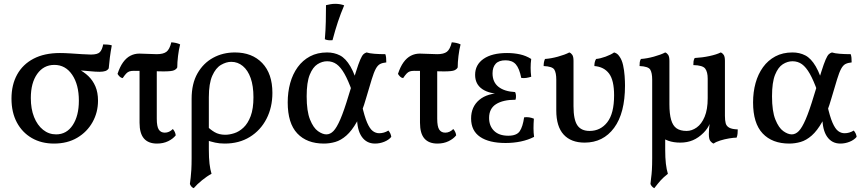

<svg xmlns="http://www.w3.org/2000/svg" viewBox="-20 -741 4515 1003"><path d="M262 9Q196 9 146 -20Q96 -49 68 -101.5Q40 -154 40 -226Q40 -298 69.5 -351.5Q99 -405 155.5 -434.5Q212 -464 293 -464Q316 -464 348 -462Q380 -460 409 -458Q438 -456 455 -456Q490 -456 502 -469Q514 -482 519 -509Q530 -509 542.5 -508Q555 -507 564 -504Q558 -472 554 -441Q550 -410 548 -384Q542 -374 530.5 -370Q519 -366 500 -366Q479 -366 449.5 -369Q420 -372 380 -374L387 -381Q418 -366 441.5 -343.5Q465 -321 478.5 -289.5Q492 -258 492 -215Q492 -154 463.5 -103Q435 -52 383.5 -21.5Q332 9 262 9ZM273 -39Q328 -39 360 -87.5Q392 -136 392 -215Q392 -299 357 -350.5Q322 -402 264 -402Q208 -402 174.5 -355Q141 -308 141 -229Q141 -172 158 -129.5Q175 -87 205 -63Q235 -39 273 -39Z M621 -333Q612 -334 605 -341Q598 -348 594 -355Q606 -392 623 -415.5Q640 -439 661.5 -450Q683 -461 708 -461Q731 -461 753.5 -459.5Q776 -458 799 -458Q833 -458 849.5 -470.5Q866 -483 875 -520Q888 -519 899.5 -516.5Q911 -514 921 -509Q914 -482 910 -448.5Q906 -415 906 -389Q902 -380 889.5 -374Q877 -368 834 -368Q809 -368 781 -369Q753 -370 727 -370.5Q701 -371 679 -371Q665 -371 656 -368Q647 -365 639 -356.5Q631 -348 621 -333ZM800 9Q755 9 732 -17.5Q709 -44 709 -100V-391H799V-121Q799 -80 809.5 -64Q820 -48 841 -48Q864 -48 883 -67Q896 -52 898 -34Q884 -16 858.5 -3.5Q833 9 800 9Z M1207 -467Q1297 -467 1350 -411.5Q1403 -356 1403 -256Q1403 -180 1372 -120Q1341 -60 1285 -25.5Q1229 9 1154 9Q1126 9 1104 4Q1082 -1 1057 -9V-86Q1077 -65 1100.5 -51Q1124 -37 1157 -37Q1178 -37 1203.5 -45Q1229 -53 1252 -74.5Q1275 -96 1289.5 -134.5Q1304 -173 1304 -233Q1304 -292 1289.5 -333Q1275 -374 1248.5 -396Q1222 -418 1188 -418Q1162 -418 1134.5 -402Q1107 -386 1089 -345.5Q1071 -305 1071 -233V40Q1071 84 1074.5 114Q1078 144 1085 167Q1062 179 1035.5 200.5Q1009 222 992 242Q984 239 979 232.5Q974 226 972 220Q974 205 976 188Q978 171 979.5 146.5Q981 122 981 85V-225Q981 -304 1011.5 -357.5Q1042 -411 1093 -439Q1144 -467 1207 -467Z M1672 9Q1583 9 1533 -44Q1483 -97 1483 -206Q1483 -260 1496 -307Q1509 -354 1535 -390Q1561 -426 1599.5 -446.5Q1638 -467 1689 -467Q1726 -467 1756 -451.5Q1786 -436 1810.5 -394Q1835 -352 1858 -271L1819 -265Q1799 -321 1779.5 -355.5Q1760 -390 1738.5 -405.5Q1717 -421 1689 -421Q1663 -421 1638.5 -405.5Q1614 -390 1598 -350.5Q1582 -311 1582 -238Q1582 -160 1599.5 -116.5Q1617 -73 1641 -56Q1665 -39 1685 -39Q1705 -39 1722 -56.5Q1739 -74 1758 -118Q1777 -162 1801 -242Q1825 -320 1839 -364.5Q1853 -409 1862 -429.5Q1871 -450 1878 -457Q1885 -464 1895 -467Q1910 -462 1936.5 -460Q1963 -458 1993 -458Q1996 -450 1997 -439.5Q1998 -429 1998 -415Q1978 -413 1965.5 -406.5Q1953 -400 1943 -381.5Q1933 -363 1922 -327Q1911 -291 1893 -230Q1871 -152 1844.5 -105Q1818 -58 1789.5 -33Q1761 -8 1731.5 0.5Q1702 9 1672 9ZM1939 9Q1895 9 1870 -26.5Q1845 -62 1845 -130L1870 -195Q1884 -132 1898 -100Q1912 -68 1927.5 -56.5Q1943 -45 1961 -45Q1986 -45 2009 -59Q2022 -44 2024 -26Q2011 -10 1987.5 -0.5Q1964 9 1939 9ZM1717 -531Q1704 -530 1695 -531Q1686 -532 1677 -536Q1681 -583 1682 -628Q1683 -673 1683 -714Q1695 -717 1707 -719Q1719 -721 1731 -721Q1757 -721 1778 -713Q1760 -671 1745.5 -627.5Q1731 -584 1717 -531Z M2086 -333Q2077 -334 2070 -341Q2063 -348 2059 -355Q2071 -392 2088 -415.5Q2105 -439 2126.5 -450Q2148 -461 2173 -461Q2196 -461 2218.5 -459.5Q2241 -458 2264 -458Q2298 -458 2314.5 -470.5Q2331 -483 2340 -520Q2353 -519 2364.5 -516.5Q2376 -514 2386 -509Q2379 -482 2375 -448.5Q2371 -415 2371 -389Q2367 -380 2354.5 -374Q2342 -368 2299 -368Q2274 -368 2246 -369Q2218 -370 2192 -370.5Q2166 -371 2144 -371Q2130 -371 2121 -368Q2112 -365 2104 -356.5Q2096 -348 2086 -333ZM2265 9Q2220 9 2197 -17.5Q2174 -44 2174 -100V-391H2264V-121Q2264 -80 2274.5 -64Q2285 -48 2306 -48Q2329 -48 2348 -67Q2361 -52 2363 -34Q2349 -16 2323.5 -3.5Q2298 9 2265 9Z M2621 6Q2535 6 2488 -26Q2441 -58 2441 -122Q2441 -183 2483.5 -219Q2526 -255 2604 -255V-250Q2537 -250 2499.5 -275.5Q2462 -301 2462 -350Q2462 -403 2506 -433.5Q2550 -464 2629 -464Q2665 -464 2696.5 -457Q2728 -450 2755 -433Q2752 -410 2752 -387Q2752 -364 2755 -340Q2742 -336 2729 -334Q2716 -332 2703 -334Q2693 -384 2674.5 -405Q2656 -426 2621 -426Q2586 -426 2569.5 -408Q2553 -390 2553 -358Q2553 -312 2584 -287.5Q2615 -263 2671 -260Q2675 -252 2675.5 -240.5Q2676 -229 2673 -220Q2608 -220 2571.5 -197Q2535 -174 2535 -125Q2535 -83 2561 -57.5Q2587 -32 2635 -32Q2679 -32 2695 -55.5Q2711 -79 2718 -128Q2731 -130 2744 -128Q2757 -126 2769 -121Q2767 -95 2767 -71.5Q2767 -48 2770 -26Q2739 -10 2701 -2Q2663 6 2621 6Z M3034 4Q2963 4 2924.5 -38Q2886 -80 2886 -164V-325Q2886 -360 2876 -377Q2866 -394 2820 -396Q2820 -407 2821.5 -415.5Q2823 -424 2827 -433Q2858 -435 2894.5 -445Q2931 -455 2954 -467Q2963 -464 2969.5 -454.5Q2976 -445 2976 -423V-186Q2976 -116 2996 -86.5Q3016 -57 3060 -57Q3117 -57 3152.5 -102.5Q3188 -148 3188 -243Q3188 -322 3161.5 -357Q3135 -392 3085 -396Q3085 -407 3087 -416Q3089 -425 3094 -433Q3116 -435 3143.5 -445Q3171 -455 3188 -467Q3193 -466 3201 -461.5Q3209 -457 3216 -446Q3229 -428 3235 -400.5Q3241 -373 3243 -344.5Q3245 -316 3245 -294Q3245 -150 3188 -73Q3131 4 3034 4Z M3455 -107V40Q3455 84 3458.5 114Q3462 144 3469 167Q3445 186 3431.5 201Q3418 216 3398 242Q3391 239 3385.5 232.5Q3380 226 3378 220Q3379 205 3381.5 188Q3384 171 3385.5 146.5Q3387 122 3387 85V-180ZM3708 9Q3699 6 3691 -4Q3683 -14 3683 -40Q3683 -53 3684 -66Q3685 -79 3687 -95.5Q3689 -112 3694 -136H3767Q3767 -112 3771 -97Q3775 -82 3789.5 -74Q3804 -66 3834 -65Q3834 -54 3833 -43Q3832 -32 3828 -22Q3813 -22 3789 -18Q3765 -14 3742.5 -7Q3720 0 3708 9ZM3677 -330Q3677 -365 3664 -382.5Q3651 -400 3602 -401Q3602 -412 3603 -420.5Q3604 -429 3609 -438Q3648 -440 3685.5 -448Q3723 -456 3745 -467Q3754 -464 3760.5 -454.5Q3767 -445 3767 -423V-133L3688 -96Q3678 -70 3655 -47Q3629 -21 3599.5 -8.5Q3570 4 3534 4Q3463 4 3425 -34.5Q3387 -73 3387 -174V-325Q3387 -360 3377 -377Q3367 -394 3321 -396Q3321 -407 3322 -415.5Q3323 -424 3328 -433Q3359 -435 3395.5 -445Q3432 -455 3455 -467Q3464 -464 3470.5 -454.5Q3477 -445 3477 -423V-196Q3477 -146 3486 -115Q3495 -84 3514.5 -70.5Q3534 -57 3567 -57Q3594 -57 3619.5 -75Q3645 -93 3661 -131Q3677 -169 3677 -228Z M4103 9Q4014 9 3964 -44Q3914 -97 3914 -206Q3914 -260 3927 -307Q3940 -354 3966 -390Q3992 -426 4030.5 -446.5Q4069 -467 4120 -467Q4157 -467 4187 -451.5Q4217 -436 4241.5 -394Q4266 -352 4289 -271L4250 -265Q4230 -321 4210.5 -355.5Q4191 -390 4169.5 -405.5Q4148 -421 4120 -421Q4094 -421 4069.5 -405.5Q4045 -390 4029 -350.5Q4013 -311 4013 -238Q4013 -160 4030.5 -116.5Q4048 -73 4072 -56Q4096 -39 4116 -39Q4136 -39 4153 -56.5Q4170 -74 4189 -118Q4208 -162 4232 -242Q4256 -320 4270 -364.5Q4284 -409 4293 -429.5Q4302 -450 4309 -457Q4316 -464 4326 -467Q4341 -462 4367.5 -460Q4394 -458 4424 -458Q4427 -450 4428 -439.5Q4429 -429 4429 -415Q4409 -413 4396.5 -406.5Q4384 -400 4374 -381.5Q4364 -363 4353 -327Q4342 -291 4324 -230Q4302 -152 4275.5 -105Q4249 -58 4220.5 -33Q4192 -8 4162.5 0.5Q4133 9 4103 9ZM4370 9Q4326 9 4301 -26.5Q4276 -62 4276 -130L4301 -195Q4315 -132 4329 -100Q4343 -68 4358.5 -56.5Q4374 -45 4392 -45Q4417 -45 4440 -59Q4453 -44 4455 -26Q4442 -10 4418.5 -0.5Q4395 9 4370 9Z"/></svg>

Font: Vollkorn
Style: Regular
Weight: 400
Designer: Friedrich Althausen
Foundry: Friedrich Althausen
Version: Version 4.104